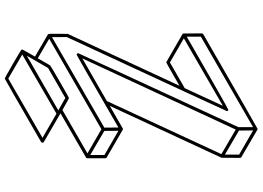

<svg xmlns="http://www.w3.org/2000/svg" viewBox="-162 -818 1057 772"><g transform="rotate(-90 366.0 -432.5)"><path d="M233.4 75.2H231.4Q230.5 74.2 120.1 10.3Q116.7 8.3 116.7 4.9Q116.7 -69.3 117.2 -69.8L325.7 -519L233.9 -466.3H231Q228.5 -467.3 118.7 -531.2Q115.2 -533.2 115.2 -536.6V-609.9Q115.2 -612.8 118.2 -614.7L295.9 -717.3L180.7 -784.2Q177.7 -786.1 177.7 -790Q177.7 -793.5 180.7 -795.4Q433.6 -941.4 435.5 -941.4Q437.5 -941.4 493.7 -909.2Q551.8 -875.5 551.8 -874Q551.8 -872.6 552.2 -872.1V-869.6L523.9 -819.8L612.8 -768.1H613.3Q613.3 -767.6 613.5 -767.3Q613.8 -767.1 614 -766.6Q614.3 -766.1 615 -764.6Q615.7 -763.2 615.7 -726.6Q615.7 -689 615.2 -688L406.7 -238.8Q498.5 -292 500.5 -292Q502 -292 558.1 -259.3Q614.3 -226.6 615.2 -226.3Q616.2 -226.1 616.2 -223.6Q616.7 -223.6 616.9 -222.9Q617.2 -222.2 617.2 -148.9Q617.2 -145 613.8 -143.1Q235.4 75.2 233.4 75.2ZM326.2 -64.5 597.2 -221.2 500.5 -277.3 397 -217.8ZM357.4 -697.8 478 -767.1 527.3 -852.5 307.6 -726.1ZM294.4 -733.4 532.2 -871.1 435.5 -927.2 197.3 -789.6ZM225.6 -484.4 225.1 -541 128.4 -597.7V-540.5ZM231.9 -552.7 595.7 -762.7 517.1 -808.6 488.8 -759.3Q487.8 -757.3 423.3 -720.2Q358.9 -683.1 357.4 -683.1Q355.5 -683.1 309.1 -709.5L134.8 -608.9ZM227.1 57.1 226.6 0.5 129.9 -56.2V1ZM230.5 -12.7 516.6 -629.4 345.2 -530.8 131.8 -70.3ZM240.2 57.1 604 -152.8V-209.5Q313.5 -42 309.1 -42L308.6 -42.5Q304.7 -44.4 304.7 -48.3Q304.7 -49.8 602.5 -691.9L602.1 -751.5L238.3 -541L238.8 -484.4Q529.3 -652.3 531.2 -652.3Q533.7 -652.3 535.6 -650.4Q537.6 -648.4 537.6 -646Q537.6 -644.5 240.2 -2Z"/></g></svg>

Font: 3D Isometric
Style: Regular
Weight: 400
Designer: GGBotNet
Version: 1.10